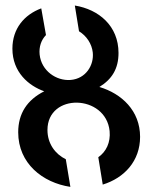

<svg xmlns="http://www.w3.org/2000/svg" viewBox="-20 -684 596 712"><path d="M344.5 -101 361 0.5C441 -24 499.5 -87 499.5 -176.5C499.5 -273.5 431 -337 348.5 -361.5C395 -390 419.5 -429 419.5 -487.5C419.5 -588 346.5 -649 257.5 -663.5L273 -568C301 -551 320.5 -521.5 324 -489.5C329 -443 299 -392 241.5 -387.5C188.5 -383.5 133.5 -421.5 127 -481.5C124 -510.5 133 -536 150.5 -554L133 -653C70 -629.5 26 -578 26 -503.5C26 -416 87 -365.5 144 -345.5C80.5 -313.5 47.5 -263 47.5 -193.5C47.5 -78 138 -6.5 241 9L224 -93.5C185 -112.5 156 -151 156 -202C156 -340.5 372.5 -335 386.5 -198C390.5 -155.5 373.5 -121 344.5 -101Z"/></svg>

Font: Font.Observer
Style: Regular
Weight: 500
Italic angle: 9°
Version: Version 1.001;FEAKit 1.0